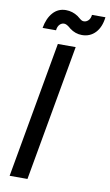

<svg xmlns="http://www.w3.org/2000/svg" viewBox="-96 -920 555 968"><g transform="rotate(10 181.5 -436.0)"><path d="M25.9 0 149.9 -696.8H241.2L117.2 0ZM128.9 -763.2H60.1Q68.8 -813.5 95 -842.8Q121.1 -872.1 161.1 -872.1Q194.3 -872.1 223.1 -853Q227.1 -850.1 234.6 -843.8Q242.2 -837.4 247.3 -834.7Q252.4 -832 258.8 -832Q271.5 -832 281.7 -842Q292 -852.1 293.9 -871.1H362.8Q356.9 -819.8 329.8 -791Q302.7 -762.2 261.2 -762.2Q227.1 -762.2 198.2 -784.2Q197.3 -785.2 193.4 -788.3Q189.5 -791.5 188.2 -792.5Q187 -793.5 183.6 -795.7Q180.2 -797.9 178.5 -798.8Q176.8 -799.8 173.8 -801Q170.9 -802.2 168.5 -802.7Q166 -803.2 163.1 -803.2Q150.9 -803.2 140.9 -793Q130.9 -782.7 128.9 -763.2Z"/></g></svg>

Font: SVN-Poppins
Style: Italic
Weight: 400
Italic angle: -10°
Designer: Ninad Kale (Devanagari), Jonny Pinhorn (Latin)
Foundry: Indian Type Foundry
Version: Version 3.002 2017